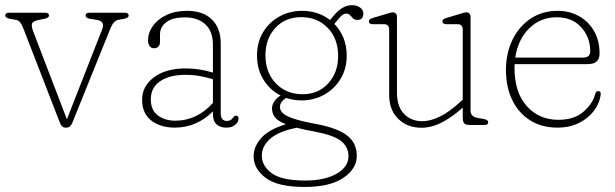

<svg xmlns="http://www.w3.org/2000/svg" viewBox="-20 -496 2442 762"><path d="M244 10.5H239Q225 10.5 217 -10.5L73.5 -381Q67 -397.5 60.8 -406.2Q54.5 -415 44 -417L19 -421.5Q1 -425 1 -434.5Q1 -445.5 17 -445.5H159Q174.5 -445.5 174.5 -434.5Q174.5 -425 157 -421.5L134 -417Q109 -411.5 106.8 -401.2Q104.5 -391 111.5 -372L245.5 -22.5L386 -381Q397.5 -411 364.5 -417L337 -421.5Q319.5 -424.5 319.5 -434.5Q319.5 -445.5 336 -445.5H475Q490.5 -445.5 490.5 -434.5Q490.5 -425 472.5 -421.5L449 -417Q430 -413 417.5 -381.5L267 -8.5Q259 10.5 244 10.5Z M544 -100Q544 -154 591 -189.2Q638 -224.5 718 -224.5Q744.5 -224.5 773 -220Q801.5 -215.5 825 -208V-318.5Q825 -371.5 795.2 -399.2Q765.5 -427 714 -427Q664 -427 639.5 -407.5Q615 -388 615 -359.5V-331.5Q615 -304.5 591 -304.5Q580 -304.5 573.8 -313.2Q567.5 -322 567.5 -335Q567.5 -366 586.5 -392.8Q605.5 -419.5 640 -436.2Q674.5 -453 722.5 -453Q786 -453 821 -418.5Q856 -384 856 -324.5V-46Q856 -16 881 -16Q895.5 -16 903.5 -27.5Q906.5 -31 909.5 -34Q912.5 -37 916.5 -37Q926.5 -37 926.5 -25Q926.5 -11 913 -0.2Q899.5 10.5 878.5 10.5Q853.5 10.5 839.2 -2.8Q825 -16 825 -43V-54Q794.5 -23 756 -6.2Q717.5 10.5 674.5 10.5Q616.5 10.5 580.2 -17.8Q544 -46 544 -100ZM578.5 -102Q578.5 -58.5 606.5 -37.8Q634.5 -17 676 -17Q761.5 -17 825 -87.5V-181.5Q801 -189 773.8 -194Q746.5 -199 716.5 -199Q653 -199 615.8 -173.8Q578.5 -148.5 578.5 -102Z M1237 -3.5Q1322 13 1359 42.8Q1396 72.5 1396 122Q1396 174.5 1342.2 210.2Q1288.5 246 1189 246Q1082 246 1034.2 209.8Q986.5 173.5 986.5 124.5Q986.5 86 1016.5 52Q1046.5 18 1114.5 -3Q1081.5 -16 1070.5 -31.5Q1059.5 -47 1059.5 -66.5Q1059.5 -78.5 1067.8 -92.2Q1076 -106 1093.5 -117Q1051.5 -138 1025.8 -179.5Q1000 -221 1000 -276Q1000 -328 1024 -368Q1048 -408 1088.8 -430.5Q1129.5 -453 1179 -453Q1243 -453 1290 -416.5L1301 -430Q1337.5 -475.5 1376.5 -475.5Q1396.5 -475.5 1409.2 -466Q1422 -456.5 1422 -442.5Q1422 -417 1398 -417Q1387.5 -417 1381.2 -423.2Q1375 -429.5 1369.2 -435.8Q1363.5 -442 1354.5 -442Q1343 -442 1333 -431.5Q1323 -421 1307 -401Q1330 -377.5 1343 -345.8Q1356 -314 1356 -275.5Q1356 -223.5 1332 -183.5Q1308 -143.5 1267.2 -120.5Q1226.5 -97.5 1177 -97.5Q1144.5 -97.5 1115 -107.5Q1091 -91 1091 -71.5Q1091 -57.5 1103.2 -46.2Q1115.5 -35 1147.2 -24.5Q1179 -14 1237 -3.5ZM1175.5 -428Q1112.5 -428 1073 -385.5Q1033.5 -343 1033.5 -277Q1033.5 -208 1075 -165Q1116.5 -122 1180.5 -122Q1243.5 -122 1282.8 -165.2Q1322 -208.5 1322 -274Q1322 -342.5 1280.8 -385.2Q1239.5 -428 1175.5 -428ZM1019 121.5Q1019 162 1058.2 191.2Q1097.5 220.5 1191.5 220.5Q1268.5 220.5 1315.8 193.5Q1363 166.5 1363 124Q1363 87 1333.8 63.8Q1304.5 40.5 1227.5 26Q1186.5 18.5 1157.5 11Q1084.5 25.5 1051.8 55.2Q1019 85 1019 121.5Z M1524.5 -120V-377.5Q1524.5 -400 1504.5 -400H1459.5Q1444 -400 1444 -411Q1444 -420.5 1459 -424.5L1510.5 -440Q1519.5 -442.5 1526.5 -444.8Q1533.5 -447 1538 -447Q1555.5 -447 1555.5 -428V-128.5Q1555.5 -73 1583.5 -44Q1611.5 -15 1656.5 -15Q1688 -15 1725.5 -33.2Q1763 -51.5 1806 -91L1816.5 -100.5V-377.5Q1816.5 -400 1796.5 -400H1751.5Q1736 -400 1736 -411Q1736 -420.5 1751 -424.5L1802.5 -440Q1811.5 -442.5 1818.5 -444.8Q1825.5 -447 1830 -447Q1847.5 -447 1847.5 -428V-57Q1847.5 -33 1875.5 -28L1901 -23.5Q1917.5 -20.5 1917.5 -10.5Q1917.5 0 1902 0H1846.5Q1828.5 0 1822.5 -6.2Q1816.5 -12.5 1816.5 -32.5V-69Q1775 -31.5 1733.8 -10.2Q1692.5 11 1652.5 11Q1597 11 1560.8 -24Q1524.5 -59 1524.5 -120Z M2359.5 -283.5Q2359.5 -241.5 2313 -241.5H2022.5Q2022 -234 2022 -226Q2022 -129 2070.8 -74.8Q2119.5 -20.5 2196 -20.5Q2258.5 -20.5 2295.2 -52.2Q2332 -84 2342 -122Q2345 -134.5 2354 -134.5Q2365.5 -134.5 2364 -120Q2360 -87 2337.8 -57Q2315.5 -27 2278.2 -8.2Q2241 10.5 2192.5 10.5Q2129 10.5 2083 -19Q2037 -48.5 2012.5 -100Q1988 -151.5 1988 -218.5Q1988 -285 2014 -338.2Q2040 -391.5 2086.2 -422.2Q2132.5 -453 2193.5 -453Q2240 -453 2277.8 -432Q2315.5 -411 2337.5 -373Q2359.5 -335 2359.5 -283.5ZM2189.5 -427.5Q2124.5 -427.5 2080 -383.2Q2035.5 -339 2025 -267.5H2294.5Q2322.5 -267.5 2322.5 -292.5Q2322.5 -348.5 2286.5 -388Q2250.5 -427.5 2189.5 -427.5Z"/></svg>

Font: Fraunces 72pt SuperSoft Thin
Style: Regular
Weight: 100
Version: Version 1.000;[b76b70a41]